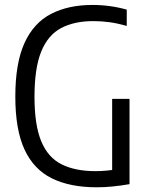

<svg xmlns="http://www.w3.org/2000/svg" viewBox="-20 -770 616 796"><path d="M381 6.5Q270.5 6.5 195.2 -30.5Q120 -67.5 81.8 -149.8Q43.5 -232 43.5 -369.5Q43.5 -508 81.5 -591.5Q119.5 -675 191.2 -712.2Q263 -749.5 363.5 -749.5Q400.5 -749.5 436.5 -744.5Q472.5 -739.5 505.5 -730V-662.5Q469 -673 435.2 -677.8Q401.5 -682.5 367 -682.5Q288.5 -682.5 234 -654Q179.5 -625.5 151.2 -557Q123 -488.5 123 -368.5Q123 -251.5 151 -184.2Q179 -117 235.2 -88.8Q291.5 -60.5 375.5 -60.5Q400 -60.5 423.5 -62.8Q447 -65 468.5 -69L445 -43.5V-360H517V-6.5Q479 0 446.2 3.2Q413.5 6.5 381 6.5Z"/></svg>

Font: Encode Sans SC Condensed
Style: Regular
Weight: 400
Width: 3
Designer: Multiple Designers
Foundry: Impallari Type
Version: Version 3.002